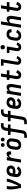

<svg xmlns="http://www.w3.org/2000/svg" viewBox="2998 -3788 1005 7040"><g transform="rotate(-90 3500.0 -267.5)"><path d="M129 0Q121 -38 113.5 -76Q106 -114 99 -152.5Q92 -191 86.5 -230Q81 -269 78 -308Q75 -347 74 -387Q73 -427 80 -468L89 -520H202L193 -468Q185 -420 185.5 -372.5Q186 -325 188.5 -278.5Q191 -232 196 -185.5Q201 -139 206 -93Q229 -139 249.5 -185.5Q270 -232 289.5 -278.5Q309 -325 325 -372.5Q341 -420 349 -468L358 -520H471L462 -468Q455 -427 441 -387Q427 -347 411 -308Q395 -269 376.5 -230Q358 -191 339 -152.5Q320 -114 299.5 -76Q279 -38 259 0Z M721 8Q690 8 660.5 2.5Q631 -3 606 -17Q581 -31 563 -53.5Q545 -76 535.5 -103.5Q526 -131 526 -161.5Q526 -192 531 -222L551 -342Q555 -367 564 -392Q573 -417 587.5 -439.5Q602 -462 623 -480Q644 -498 668.5 -509Q693 -520 718.5 -524Q744 -528 769 -528Q795 -528 820.5 -524Q846 -520 868 -510Q890 -500 908.5 -483Q927 -466 937.5 -444Q948 -422 951.5 -397Q955 -372 951 -346Q947 -324 936.5 -303Q926 -282 910 -264.5Q894 -247 873.5 -235Q853 -223 830.5 -216Q808 -209 786 -206.5Q764 -204 742 -204Q716 -204 691.5 -205Q667 -206 642 -209V-207Q638 -185 639 -163Q640 -141 650.5 -123.5Q661 -106 680 -97Q699 -88 721 -88Q737 -88 752.5 -91.5Q768 -95 782.5 -103.5Q797 -112 808.5 -124.5Q820 -137 829 -151L922 -108Q906 -82 884.5 -59Q863 -36 836.5 -20.5Q810 -5 780 1.5Q750 8 721 8ZM755 -298Q769 -298 783 -301Q797 -304 809.5 -312.5Q822 -321 830 -333.5Q838 -346 840 -360Q843 -375 839 -389.5Q835 -404 824.5 -414Q814 -424 799.5 -428Q785 -432 770 -432Q750 -432 730 -424.5Q710 -417 695.5 -401.5Q681 -386 673 -366.5Q665 -347 662 -327L658 -305Q670 -303 682.5 -302.5Q695 -302 707 -301.5Q719 -301 731 -299.5Q743 -298 755 -298Z M1059 0 1145 -520H1258L1243 -431Q1253 -451 1267 -469Q1281 -487 1299 -500.5Q1317 -514 1338 -521Q1359 -528 1380 -528Q1399 -528 1416 -522Q1433 -516 1444.5 -502.5Q1456 -489 1461.5 -472Q1467 -455 1468.5 -436.5Q1470 -418 1468.5 -399.5Q1467 -381 1464 -362H1351Q1352 -373 1353 -384.5Q1354 -396 1351.5 -406.5Q1349 -417 1340.5 -424.5Q1332 -432 1321 -432Q1307 -432 1292.5 -425.5Q1278 -419 1267 -408Q1256 -397 1248.5 -383.5Q1241 -370 1235.5 -355.5Q1230 -341 1226.5 -326.5Q1223 -312 1221 -298L1172 0Z M1706 8Q1676 8 1647.5 2Q1619 -4 1595.5 -19Q1572 -34 1556.5 -56.5Q1541 -79 1533.5 -106.5Q1526 -134 1526.5 -163.5Q1527 -193 1531 -222L1551 -342Q1555 -367 1564 -392Q1573 -417 1587.5 -439Q1602 -461 1623 -479Q1644 -497 1668 -508Q1692 -519 1717 -523.5Q1742 -528 1767 -528Q1797 -528 1825.5 -522Q1854 -516 1877.5 -501Q1901 -486 1917 -463.5Q1933 -441 1940.5 -413.5Q1948 -386 1947.5 -356.5Q1947 -327 1942 -298L1922 -178Q1918 -153 1909.5 -128Q1901 -103 1886 -81Q1871 -59 1850.5 -41Q1830 -23 1806 -12Q1782 -1 1756.5 3.5Q1731 8 1706 8ZM1707 -88Q1726 -88 1746 -96Q1766 -104 1780 -119.5Q1794 -135 1801.5 -154.5Q1809 -174 1812 -193L1832 -313Q1834 -327 1835 -341Q1836 -355 1834.5 -368Q1833 -381 1828 -393Q1823 -405 1814.5 -414.5Q1806 -424 1793 -428Q1780 -432 1766 -432Q1747 -432 1727.5 -424Q1708 -416 1693.5 -400.5Q1679 -385 1672 -365.5Q1665 -346 1662 -327L1642 -207Q1640 -193 1638.5 -179Q1637 -165 1639 -152Q1641 -139 1646 -127Q1651 -115 1659.5 -105.5Q1668 -96 1680.5 -92Q1693 -88 1707 -88ZM1904 -601Q1888 -601 1872.5 -607Q1857 -613 1848 -625Q1839 -637 1836.5 -653.5Q1834 -670 1836 -687Q1838 -698 1844.5 -709Q1851 -720 1860.5 -727Q1870 -734 1881.5 -736.5Q1893 -739 1905 -739Q1921 -739 1936.5 -733Q1952 -727 1961 -715Q1970 -703 1973 -686.5Q1976 -670 1973 -653Q1971 -642 1964.5 -631Q1958 -620 1948.5 -613Q1939 -606 1927.5 -603.5Q1916 -601 1904 -601ZM1704 -601Q1688 -601 1672.5 -607Q1657 -613 1648 -625Q1639 -637 1636.5 -653.5Q1634 -670 1636 -687Q1638 -698 1644.5 -709Q1651 -720 1660.5 -727Q1670 -734 1681.5 -736.5Q1693 -739 1705 -739Q1721 -739 1736.5 -733Q1752 -727 1761 -715Q1770 -703 1773 -686.5Q1776 -670 1773 -653Q1771 -642 1764.5 -631Q1758 -620 1748.5 -613Q1739 -606 1727.5 -603.5Q1716 -601 1704 -601Z M1967 215V119H2060Q2073 119 2086.5 113Q2100 107 2109.5 96Q2119 85 2123.5 71.5Q2128 58 2130 45L2201 -383H2074V-479H2217L2234 -580Q2237 -601 2244 -621.5Q2251 -642 2263 -661Q2275 -680 2292.5 -695Q2310 -710 2330 -719Q2350 -728 2371.5 -731.5Q2393 -735 2414 -735H2506V-639H2413Q2400 -639 2387 -633Q2374 -627 2364.5 -616Q2355 -605 2350 -591.5Q2345 -578 2343 -565L2329 -479H2456V-383H2313L2240 60Q2236 81 2229.5 101.5Q2223 122 2210.5 141Q2198 160 2180.5 175Q2163 190 2143 199Q2123 208 2101.5 211.5Q2080 215 2059 215Z M2467 215V119H2560Q2573 119 2586.5 113Q2600 107 2609.5 96Q2619 85 2623.5 71.5Q2628 58 2630 45L2701 -383H2574V-479H2717L2734 -580Q2737 -601 2744 -621.5Q2751 -642 2763 -661Q2775 -680 2792.5 -695Q2810 -710 2830 -719Q2850 -728 2871.5 -731.5Q2893 -735 2914 -735H3006V-639H2913Q2900 -639 2887 -633Q2874 -627 2864.5 -616Q2855 -605 2850 -591.5Q2845 -578 2843 -565L2829 -479H2956V-383H2813L2740 60Q2736 81 2729.5 101.5Q2723 122 2710.5 141Q2698 160 2680.5 175Q2663 190 2643 199Q2623 208 2601.5 211.5Q2580 215 2559 215Z M3221 8Q3190 8 3160.5 2.5Q3131 -3 3106 -17Q3081 -31 3063 -53.5Q3045 -76 3035.5 -103.5Q3026 -131 3026 -161.5Q3026 -192 3031 -222L3051 -342Q3055 -367 3064 -392Q3073 -417 3087.5 -439.5Q3102 -462 3123 -480Q3144 -498 3168.5 -509Q3193 -520 3218.5 -524Q3244 -528 3269 -528Q3295 -528 3320.5 -524Q3346 -520 3368 -510Q3390 -500 3408.5 -483Q3427 -466 3437.5 -444Q3448 -422 3451.5 -397Q3455 -372 3451 -346Q3447 -324 3436.5 -303Q3426 -282 3410 -264.5Q3394 -247 3373.5 -235Q3353 -223 3330.5 -216Q3308 -209 3286 -206.5Q3264 -204 3242 -204Q3216 -204 3191.5 -205Q3167 -206 3142 -209V-207Q3138 -185 3139 -163Q3140 -141 3150.5 -123.5Q3161 -106 3180 -97Q3199 -88 3221 -88Q3237 -88 3252.5 -91.5Q3268 -95 3282.5 -103.5Q3297 -112 3308.5 -124.5Q3320 -137 3329 -151L3422 -108Q3406 -82 3384.5 -59Q3363 -36 3336.5 -20.5Q3310 -5 3280 1.5Q3250 8 3221 8ZM3255 -298Q3269 -298 3283 -301Q3297 -304 3309.5 -312.5Q3322 -321 3330 -333.5Q3338 -346 3340 -360Q3343 -375 3339 -389.5Q3335 -404 3324.5 -414Q3314 -424 3299.5 -428Q3285 -432 3270 -432Q3250 -432 3230 -424.5Q3210 -417 3195.5 -401.5Q3181 -386 3173 -366.5Q3165 -347 3162 -327L3158 -305Q3170 -303 3182.5 -302.5Q3195 -302 3207 -301.5Q3219 -301 3231 -299.5Q3243 -298 3255 -298Z M3503 0 3589 -520H3702L3690 -448Q3701 -466 3716 -481.5Q3731 -497 3749 -507.5Q3767 -518 3787 -523Q3807 -528 3827 -528Q3852 -528 3875 -518.5Q3898 -509 3912 -490Q3926 -471 3932.5 -447.5Q3939 -424 3941 -399Q3943 -374 3940.5 -348.5Q3938 -323 3934 -298L3885 0H3772L3824 -313Q3826 -327 3827 -340Q3828 -353 3826.5 -366Q3825 -379 3822 -391.5Q3819 -404 3811 -413.5Q3803 -423 3791 -427.5Q3779 -432 3765 -432Q3748 -432 3731 -425Q3714 -418 3701 -404.5Q3688 -391 3681.5 -374Q3675 -357 3672 -340L3616 0Z M4273 8Q4247 8 4221.5 2Q4196 -4 4176.5 -18.5Q4157 -33 4144 -54.5Q4131 -76 4126 -101Q4121 -126 4121.5 -152.5Q4122 -179 4127 -205L4163 -424H4092V-520H4179L4214 -735H4326L4291 -520H4442V-424H4275L4236 -189Q4234 -179 4233.5 -168.5Q4233 -158 4233 -147.5Q4233 -137 4235 -126.5Q4237 -116 4241.5 -107.5Q4246 -99 4254.5 -93.5Q4263 -88 4273 -88Q4288 -88 4302 -97Q4316 -106 4325.5 -119.5Q4335 -133 4341 -147.5Q4347 -162 4350 -176L4449 -143Q4443 -124 4434.5 -105Q4426 -86 4413.5 -68.5Q4401 -51 4385.5 -36Q4370 -21 4352 -11Q4334 -1 4313.5 3.5Q4293 8 4273 8Z M4794 8Q4769 8 4746 3.5Q4723 -1 4704 -13Q4685 -25 4671.5 -43Q4658 -61 4651.5 -83.5Q4645 -106 4645 -130Q4645 -154 4649 -178L4725 -639H4613V-735H4854L4760 -162Q4758 -150 4757 -137.5Q4756 -125 4760 -114Q4764 -103 4772.5 -95.5Q4781 -88 4794 -88Q4807 -88 4820.5 -94Q4834 -100 4843.5 -110.5Q4853 -121 4859 -134Q4865 -147 4868 -160L4965 -140Q4957 -111 4942.5 -83.5Q4928 -56 4905 -34.5Q4882 -13 4852.5 -2.5Q4823 8 4794 8Z M5294 8Q5269 8 5246 3.5Q5223 -1 5204 -13Q5185 -25 5171.5 -43Q5158 -61 5151.5 -83.5Q5145 -106 5145 -130Q5145 -154 5149 -178L5190 -424H5078V-520H5319L5260 -162Q5258 -150 5257 -137.5Q5256 -125 5260 -114Q5264 -103 5272.5 -95.5Q5281 -88 5294 -88Q5307 -88 5320.5 -94Q5334 -100 5343.5 -110.5Q5353 -121 5359 -134Q5365 -147 5368 -160L5465 -140Q5457 -111 5442.5 -83.5Q5428 -56 5405 -34.5Q5382 -13 5352.5 -2.5Q5323 8 5294 8ZM5289 -590Q5270 -590 5253 -597Q5236 -604 5224.5 -618Q5213 -632 5210.5 -651Q5208 -670 5211 -689Q5213 -703 5220 -715Q5227 -727 5238.5 -735.5Q5250 -744 5263.5 -747Q5277 -750 5290 -750Q5309 -750 5326.5 -743Q5344 -736 5355 -722Q5366 -708 5369 -689Q5372 -670 5368 -651Q5366 -637 5359 -625Q5352 -613 5340.5 -604.5Q5329 -596 5315.5 -593Q5302 -590 5289 -590Z M5715 8Q5685 8 5655.5 2.5Q5626 -3 5602 -17.5Q5578 -32 5560.5 -54.5Q5543 -77 5535 -104.5Q5527 -132 5526.5 -162Q5526 -192 5531 -222L5551 -342Q5555 -367 5563.5 -391.5Q5572 -416 5586.5 -438Q5601 -460 5621.5 -478.5Q5642 -497 5666 -508Q5690 -519 5715 -523.5Q5740 -528 5764 -528Q5790 -528 5815 -524.5Q5840 -521 5862.5 -511.5Q5885 -502 5903.5 -486.5Q5922 -471 5933 -449.5Q5944 -428 5946.5 -403Q5949 -378 5945 -352L5944 -346H5833V-349Q5836 -365 5833.5 -381.5Q5831 -398 5821 -409.5Q5811 -421 5796 -426.5Q5781 -432 5764 -432Q5745 -432 5726 -424Q5707 -416 5693 -400Q5679 -384 5672 -365Q5665 -346 5662 -327L5642 -207Q5638 -185 5638.5 -164Q5639 -143 5648 -125Q5657 -107 5675.5 -97.5Q5694 -88 5715 -88Q5733 -88 5751.5 -94Q5770 -100 5785.5 -113Q5801 -126 5811.5 -143Q5822 -160 5828 -177L5927 -143Q5915 -111 5893.5 -82Q5872 -53 5844 -32Q5816 -11 5782 -1.5Q5748 8 5715 8Z M6003 0 6124 -735H6237L6190 -448Q6201 -466 6216 -481.5Q6231 -497 6249 -507.5Q6267 -518 6287 -523Q6307 -528 6327 -528Q6352 -528 6375 -518.5Q6398 -509 6412 -490Q6426 -471 6432.5 -447.5Q6439 -424 6441 -399Q6443 -374 6440.5 -348.5Q6438 -323 6434 -298L6385 0H6272L6324 -313Q6326 -327 6327 -340Q6328 -353 6326.5 -366Q6325 -379 6322 -391.5Q6319 -404 6311 -413.5Q6303 -423 6291 -427.5Q6279 -432 6265 -432Q6248 -432 6231 -425Q6214 -418 6201 -404.5Q6188 -391 6181.5 -374Q6175 -357 6172 -340L6116 0Z M6773 8Q6747 8 6721.5 2Q6696 -4 6676.5 -18.5Q6657 -33 6644 -54.5Q6631 -76 6626 -101Q6621 -126 6621.5 -152.5Q6622 -179 6627 -205L6663 -424H6592V-520H6679L6714 -735H6826L6791 -520H6942V-424H6775L6736 -189Q6734 -179 6733.5 -168.5Q6733 -158 6733 -147.5Q6733 -137 6735 -126.5Q6737 -116 6741.5 -107.5Q6746 -99 6754.5 -93.5Q6763 -88 6773 -88Q6788 -88 6802 -97Q6816 -106 6825.5 -119.5Q6835 -133 6841 -147.5Q6847 -162 6850 -176L6949 -143Q6943 -124 6934.5 -105Q6926 -86 6913.5 -68.5Q6901 -51 6885.5 -36Q6870 -21 6852 -11Q6834 -1 6813.5 3.5Q6793 8 6773 8Z"/></g></svg>

Font: Iosevka Curly
Style: Bold Italic
Weight: 700
Italic angle: -9°
Monospace: yes
Designer: Belleve Invis
Foundry: Belleve Invis
Version: Version 22.1.2; ttfautohint (v1.8.4)